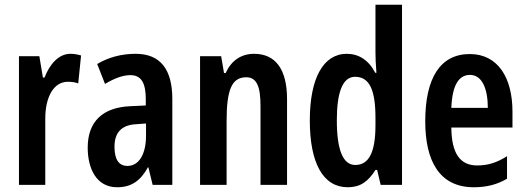

<svg xmlns="http://www.w3.org/2000/svg" viewBox="-20 -780 2217 810"><path d="M277 -553C227 -553 189 -508 168 -453H161L146 -543H60V0H171V-279C171 -372 207 -435 266 -435C283 -435 298 -433 310 -428L322 -546C305 -551 291 -553 277 -553Z M552 -553C492 -553 437 -538 390 -510L423 -426C465 -451 500 -463 530 -463C576 -463 595 -430 595 -362V-335L530 -332C414 -327 350 -268 350 -157C350 -70 386 10 474 10C535 10 573 -18 604 -74H606L624 0H707V-362C707 -487 657 -553 552 -553ZM555 -256 596 -259V-207C596 -128 565 -80 518 -80C482 -80 463 -106 463 -161C463 -221 493 -253 555 -256Z M1052 -553C998 -553 956 -525 932 -472H925L913 -543H824V0H936V-269C936 -402 958 -454 1019 -454C1064 -454 1079 -413 1079 -333V0H1191V-362C1191 -488 1142 -553 1052 -553Z M1447 10C1500 10 1533 -14 1564 -63H1571L1586 0H1676V-760H1564V-559C1564 -538 1565 -511 1568 -473H1563C1535 -527 1493 -553 1443 -553C1344 -553 1287 -450 1287 -272C1287 -92 1343 10 1447 10ZM1479 -84C1427 -84 1401 -147 1401 -273C1401 -392 1426 -456 1478 -456C1538 -456 1564 -402 1564 -283V-252C1564 -137 1536 -84 1479 -84Z M1962 -552C1838 -552 1774 -452 1774 -268C1774 -102 1833 10 1979 10C2031 10 2077 -1 2119 -26V-121C2075 -93 2037 -82 1993 -82C1920 -82 1885 -134 1884 -242H2142V-309C2142 -453 2080 -552 1962 -552ZM1963 -464C2013 -464 2038 -407 2038 -325H1884C1888 -422 1916 -464 1963 -464Z"/></svg>

Font: Noto Sans Georgian ExtraCondensed SemiBold
Style: Regular
Weight: 600
Width: 2
Designer: Monotype Design Team, Akaki Razmadze
Foundry: Google LLC
Version: Version 2.005